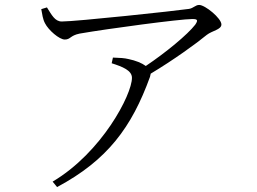

<svg xmlns="http://www.w3.org/2000/svg" viewBox="-20 -719 1040 777"><path d="M432 -463C476 -449 514 -434 514 -404C514 -336 392 -102 193 16L211 38C415 -71 513 -204 587 -408L590 -421C682 -476 776 -544 817 -578C839 -595 876 -599 876 -620C876 -645 810 -699 786 -699C771 -699 763 -686 745 -683C691 -675 288 -632 230 -632C202 -632 189 -659 170 -689L147 -682C151 -661 153 -642 162 -625C176 -597 220 -559 242 -559C266 -559 263 -575 302 -583C417 -603 709 -642 758 -642C779 -642 783 -638 770 -619C739 -579 652 -507 570 -452C554 -464 529 -474 500 -480C483 -484 467 -485 437 -486Z"/></svg>

Font: Noto Serif HK Light
Style: Regular
Weight: 300
Designer: Ryoko NISHIZUKA 西塚涼子 (kana & ideographs); Frank Grießhammer (Latin, Greek & Cyrillic); Wenlong ZHANG 张文龙 (bopomofo); San
Foundry: Adobe
Version: Version 2.001;hotconv 1.1.0;makeotfexe 2.6.0